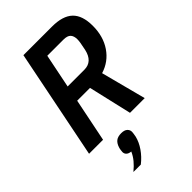

<svg xmlns="http://www.w3.org/2000/svg" viewBox="-283 -793 1154 1154"><g transform="rotate(-45 294.0 -216.0)"><path d="M138 0H19L159 -698H402Q493 -698 536 -657Q579 -616 579 -528Q579 -438 535.5 -374Q492 -310 417 -287L492 0H367L303 -276H194ZM356 -377Q426 -377 444 -459Q451 -493 453.5 -508.5Q456 -524 456 -536Q456 -564 442.5 -579Q429 -594 395 -594H258L214 -377ZM243 49Q269 49 282 60.5Q295 72 295 89Q295 94 293.5 104.5Q292 115 290 125Q281 163 255.5 200Q230 237 193 266H130Q158 243 177 220Q196 197 208 170Q188 168 178 158.5Q168 149 168 135Q168 130 169.5 119Q171 108 174 99Q182 74 198 61.5Q214 49 243 49Z"/></g></svg>

Font: IBM Plex Sans Cond SmBld
Style: Italic
Weight: 600
Width: 3
Italic angle: -11°
Designer: Mike Abbink, Paul van der Laan, Pieter van Rosmalen
Foundry: Bold Monday
Version: Version 1.3